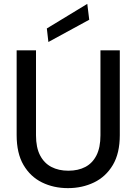

<svg xmlns="http://www.w3.org/2000/svg" viewBox="-20 -960 705 992"><path d="M331 12Q257 12 197 -17.5Q137 -47 101.5 -107.5Q66 -168 66 -262V-700H166V-261Q166 -198 187 -157.5Q208 -117 245.5 -97.5Q283 -78 333 -78Q384 -78 421 -97.5Q458 -117 478.5 -157.5Q499 -198 499 -261V-700H599V-262Q599 -168 563 -107.5Q527 -47 466 -17.5Q405 12 331 12ZM230 -743 222 -813 431 -940 441 -858Z"/></svg>

Font: DM Sans 16pt Medium
Style: Regular
Weight: 500
Version: Version 4.004;gftools[0.9.30]